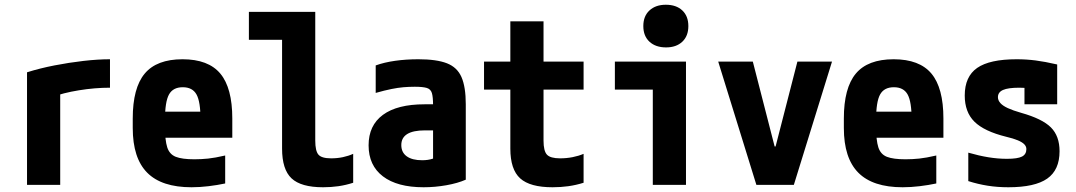

<svg xmlns="http://www.w3.org/2000/svg" viewBox="-20 -780 4540 810"><path d="M94 -475Q148 -492 209.5 -504Q271 -516 332 -523Q393 -530 444 -530V-410Q380 -410 312.5 -399Q245 -388 199 -370L234 -435V0H94Z M788 10Q662 10 601 -51.5Q540 -113 540 -240V-280Q540 -409 590.5 -469.5Q641 -530 750 -530Q859 -530 909.5 -469.5Q960 -409 960 -280V-199H608V-309H850L826 -274Q826 -351 809 -381.5Q792 -412 751 -412Q710 -412 693 -381.5Q676 -351 676 -274V-246Q676 -188 685.5 -158.5Q695 -129 721.5 -118.5Q748 -108 800 -108Q829 -108 858 -111Q887 -114 930 -124V-6Q897 1 860 5.5Q823 10 788 10Z M1343 10Q1250 10 1210 -27.5Q1170 -65 1170 -153V-612H1030V-730H1310V-187Q1310 -143 1323.5 -127.5Q1337 -112 1377 -112Q1403 -112 1426.5 -117Q1450 -122 1470 -131V-9Q1439 1 1408 5.5Q1377 10 1343 10Z M1767 10Q1656 10 1595.5 -36Q1535 -82 1535 -167Q1535 -251 1595.5 -295.5Q1656 -340 1771 -340H1876V-230H1773Q1673 -230 1673 -168Q1673 -137 1696 -120.5Q1719 -104 1761 -104Q1786 -104 1805.5 -110.5Q1825 -117 1843 -131L1807 -58V-336Q1807 -371 1802 -387.5Q1797 -404 1780.5 -409Q1764 -414 1730 -414Q1705 -414 1682 -412Q1659 -410 1631.5 -404.5Q1604 -399 1565 -388V-504Q1601 -517 1647 -523.5Q1693 -530 1745 -530Q1822 -530 1865.5 -513Q1909 -496 1927 -454.5Q1945 -413 1945 -340V-22Q1911 -7 1863 1.5Q1815 10 1767 10Z M2311 10Q2216 10 2174.5 -27.5Q2133 -65 2133 -153V-402H2022V-520H2133V-690H2273V-520H2442V-402H2273V-187Q2273 -143 2287.5 -127.5Q2302 -112 2343 -112Q2370 -112 2395.5 -117Q2421 -122 2442 -131V-9Q2410 1 2378 5.5Q2346 10 2311 10Z M2734 0V-402H2574V-520H2874V0ZM2790 -580Q2746 -580 2720 -604Q2694 -628 2694 -670Q2694 -712 2720 -736Q2746 -760 2789 -760Q2833 -760 2858.5 -736Q2884 -712 2884 -670Q2884 -628 2858.5 -604Q2833 -580 2790 -580Z M3171 0 3010 -520H3156L3248 -162H3252L3344 -520H3490L3329 0Z M3788 10Q3662 10 3601 -51.5Q3540 -113 3540 -240V-280Q3540 -409 3590.5 -469.5Q3641 -530 3750 -530Q3859 -530 3909.5 -469.5Q3960 -409 3960 -280V-199H3608V-309H3850L3826 -274Q3826 -351 3809 -381.5Q3792 -412 3751 -412Q3710 -412 3693 -381.5Q3676 -351 3676 -274V-246Q3676 -188 3685.5 -158.5Q3695 -129 3721.5 -118.5Q3748 -108 3800 -108Q3829 -108 3858 -111Q3887 -114 3930 -124V-6Q3897 1 3860 5.5Q3823 10 3788 10Z M4234 10Q4188 10 4147 3.5Q4106 -3 4065 -16V-136Q4110 -123 4150 -116.5Q4190 -110 4228 -110Q4273 -110 4291.5 -119.5Q4310 -129 4310 -151Q4310 -162 4301.5 -171Q4293 -180 4274 -188Q4255 -196 4225 -203Q4132 -226 4091 -266.5Q4050 -307 4050 -377Q4050 -457 4102.5 -493.5Q4155 -530 4269 -530Q4310 -530 4349 -525Q4388 -520 4440 -508V-340H4302V-480L4361 -405Q4330 -408 4312 -409Q4294 -410 4280 -410Q4233 -410 4211.5 -400.5Q4190 -391 4190 -370Q4190 -357 4200 -345.5Q4210 -334 4231.5 -324Q4253 -314 4288 -304Q4377 -279 4413.5 -242.5Q4450 -206 4450 -142Q4450 -63 4398 -26.5Q4346 10 4234 10Z"/></svg>

Font: M PLUS 1 Code
Style: Bold
Weight: 700
Designer: Coji Morishita
Foundry: UNDERFOREST DESIGN
Version: Version 1.002